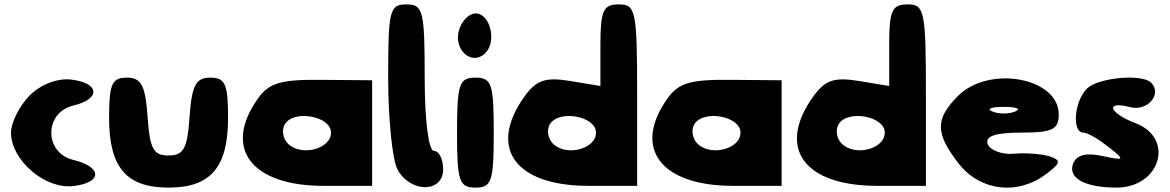

<svg xmlns="http://www.w3.org/2000/svg" viewBox="-20 -903 5319 873"><path d="M115 -469C69 -423 30 -345 30 -300C30 -175 184 -42 313 -57C446 -72 446 -144 313 -176C180 -208 180 -391 313 -423C439 -453 434 -525 305 -541C243 -549 166 -520 115 -469Z M476 -367C476 -142 554 -50 746 -50C938 -50 1017 -142 1017 -367C1017 -521 1004 -550 936 -550C871 -550 852 -515 842 -373C832 -227 815 -196 746 -196C677 -196 661 -227 651 -373C641 -515 622 -550 557 -550C489 -550 476 -521 476 -367Z M1152 -454C993 -229 1122 -58 1451 -58H1672V-538L1443 -540C1255 -542 1203 -526 1152 -454ZM1485 -300C1485 -225 1349 -190 1289 -250C1266 -273 1260 -313 1275 -338C1316 -406 1485 -375 1485 -300Z M1745 -548C1745 -365 1764 -176 1787 -133C1845 -25 1995 -25 1995 -133C1995 -179 1976 -217 1953 -217C1929 -217 1911 -354 1911 -550C1911 -854 1904 -883 1828 -883C1751 -883 1745 -856 1745 -548Z M2058 -300C2058 -79 2068 -50 2142 -50C2216 -50 2225 -79 2225 -300C2225 -521 2216 -550 2142 -550C2068 -550 2058 -521 2058 -300ZM2070 -775C2035 -683 2123 -598 2187 -662C2240 -715 2209 -842 2142 -842C2116 -842 2084 -813 2070 -775Z M2710 -698V-512L2571 -535C2459 -553 2418 -539 2363 -462C2198 -229 2323 -58 2656 -58H2877V-471C2877 -854 2871 -883 2794 -883C2723 -883 2710 -856 2710 -698ZM2690 -300C2690 -225 2554 -190 2494 -250C2471 -273 2465 -313 2480 -338C2521 -406 2690 -375 2690 -300Z M3014 -454C2855 -229 2984 -58 3313 -58H3534V-538L3305 -540C3117 -542 3065 -526 3014 -454ZM3347 -300C3347 -225 3211 -190 3151 -250C3128 -273 3122 -313 3137 -338C3178 -406 3347 -375 3347 -300Z M4023 -698V-512L3884 -535C3772 -553 3731 -539 3676 -462C3511 -229 3636 -58 3969 -58H4190V-471C4190 -854 4184 -883 4107 -883C4036 -883 4023 -856 4023 -698ZM4003 -300C4003 -225 3867 -190 3807 -250C3784 -273 3778 -313 3793 -338C3834 -406 4003 -375 4003 -300Z M4336 -467C4231 -362 4232 -296 4340 -158C4438 -34 4607 -14 4736 -111C4803 -161 4806 -174 4753 -192C4719 -203 4644 -209 4590 -204C4536 -199 4481 -220 4471 -248C4458 -284 4506 -300 4623 -300C4765 -300 4794 -314 4794 -383C4794 -550 4477 -608 4336 -467ZM4596 -396C4567 -384 4521 -384 4492 -396C4463 -408 4486 -417 4544 -417C4602 -417 4625 -408 4596 -396Z M4922 -500C4864 -442 4853 -300 4906 -300C4925 -300 4974 -271 5020 -235C5097 -174 5095 -172 4991 -194C4916 -210 4874 -198 4859 -158C4835 -93 4914 -50 5056 -50C5256 -50 5323 -274 5143 -343C5022 -389 5003 -446 5118 -416C5197 -395 5266 -475 5214 -527C5172 -569 4972 -550 4922 -500Z"/></svg>

Font: Hussar Skorodowane
Style: Bold
Weight: 700
Foundry: Cannot Into Space Fonts
Version: Version 0.892